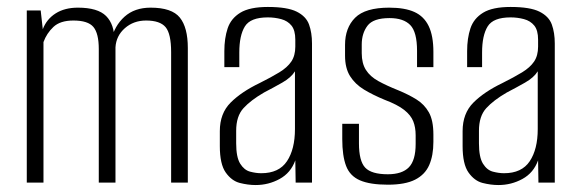

<svg xmlns="http://www.w3.org/2000/svg" viewBox="-20 -525 1663 552"><path d="M57 0V-495H97L103 -441Q114 -470 140 -486.5Q166 -503 204 -503Q261 -503 285 -479Q309 -455 309 -409L299 -408Q309 -451 338 -477Q367 -503 413 -503Q474 -503 497 -474.5Q520 -446 520 -387V0H472V-375Q472 -428 456 -447Q440 -466 400 -466Q364 -466 339 -444Q314 -422 312 -389V0H264V-384Q264 -429 248.5 -447.5Q233 -466 191 -466Q153 -466 133.5 -447.5Q114 -429 105 -404V0Z M715 7Q693 7 669.5 1Q646 -5 629 -29Q612 -53 612 -105V-148Q612 -199 643 -230Q674 -261 726 -286Q760 -303 783 -317Q806 -331 817.5 -348Q829 -365 829 -391V-411Q829 -438 818 -451.5Q807 -465 788.5 -470Q770 -475 750 -475Q700 -475 684 -449Q668 -423 668 -374V-332H625V-378Q625 -415 634.5 -443.5Q644 -472 671 -488.5Q698 -505 750 -505Q806 -505 833 -491.5Q860 -478 868.5 -454.5Q877 -431 877 -400V0H830L829 -64Q816 -28 784 -10.5Q752 7 715 7ZM731 -27Q782 -27 805 -61.5Q828 -96 828 -154V-320Q817 -302 791.5 -287.5Q766 -273 739 -259Q701 -237 680 -214Q659 -191 659 -149V-113Q659 -73 670.5 -54.5Q682 -36 699 -31.5Q716 -27 731 -27Z M1095 6Q1044 6 1015 -6.5Q986 -19 975 -48Q964 -77 964 -125V-169H1012V-113Q1012 -62 1030 -43Q1048 -24 1095 -24Q1136 -24 1155.5 -44Q1175 -64 1175 -111V-136Q1175 -159 1168 -176.5Q1161 -194 1142 -209Q1123 -224 1086 -238Q1052 -252 1026.5 -267.5Q1001 -283 986.5 -306Q972 -329 972 -365V-396Q972 -445 1001 -474Q1030 -503 1099 -503Q1144 -503 1171.5 -490.5Q1199 -478 1212.5 -450Q1226 -422 1226 -376V-332H1179V-379Q1179 -433 1159.5 -453Q1140 -473 1100 -473Q1053 -473 1036.5 -451Q1020 -429 1020 -397V-372Q1020 -343 1032 -324Q1044 -305 1067.5 -292Q1091 -279 1126 -265Q1155 -253 1177.5 -239Q1200 -225 1213 -202Q1226 -179 1226 -138V-117Q1226 -78 1214 -50.5Q1202 -23 1173.5 -8.5Q1145 6 1095 6Z M1413 7Q1391 7 1367.5 1Q1344 -5 1327 -29Q1310 -53 1310 -105V-148Q1310 -199 1341 -230Q1372 -261 1424 -286Q1458 -303 1481 -317Q1504 -331 1515.5 -348Q1527 -365 1527 -391V-411Q1527 -438 1516 -451.5Q1505 -465 1486.5 -470Q1468 -475 1448 -475Q1398 -475 1382 -449Q1366 -423 1366 -374V-332H1323V-378Q1323 -415 1332.5 -443.5Q1342 -472 1369 -488.5Q1396 -505 1448 -505Q1504 -505 1531 -491.5Q1558 -478 1566.5 -454.5Q1575 -431 1575 -400V0H1528L1527 -64Q1514 -28 1482 -10.5Q1450 7 1413 7ZM1429 -27Q1480 -27 1503 -61.5Q1526 -96 1526 -154V-320Q1515 -302 1489.5 -287.5Q1464 -273 1437 -259Q1399 -237 1378 -214Q1357 -191 1357 -149V-113Q1357 -73 1368.5 -54.5Q1380 -36 1397 -31.5Q1414 -27 1429 -27Z"/></svg>

Font: Alumni Sans Light
Style: Regular
Weight: 300
Version: Version 1.018